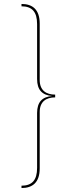

<svg xmlns="http://www.w3.org/2000/svg" viewBox="-20 -834 367 970"><path d="M88.6 -814V-802.1C141.9 -802.1 167.4 -774.3 167.4 -712.1V-435.1C167.4 -378.9 193.7 -353.3 243.4 -349C193.7 -344.7 167.4 -319.1 167.4 -262.9V14.1C167.4 76.3 141.9 104.1 88.6 104.1V116C144.9 116 180.6 87.4 180.6 16.9V-268C180.6 -320.4 212.9 -342 258.7 -342V-356C212.9 -356 180.6 -377.6 180.6 -430V-714.9C180.6 -785.4 144.9 -814 88.6 -814Z"/></svg>

Font: Fira Sans Hair
Style: Regular
Weight: 100
Designer: bBox Type GmbH & Carrois Corporate GbR & Edenspiekermann AG
Foundry: bBox Type GmbH & Carrois Corporate GbR & Edenspiekermann AG
Version: Version 4.300;PS 004.300;hotconv 1.0.88;makeotf.lib2.5.64775